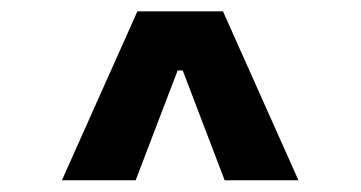

<svg xmlns="http://www.w3.org/2000/svg" viewBox="-20 -713 626 333"><path d="M87.4 -400.4 218.3 -693.4H366.7L497.6 -400.4H369.6L296.9 -590.8H288.1L215.3 -400.4Z"/></svg>

Font: Caskaydia Cove
Style: Bold
Weight: 700
Monospace: yes
Designer: Aaron Bell
Foundry: Saja Typeworks
Version: Version 4.300; ttfautohint (v1.8.3)